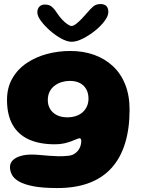

<svg xmlns="http://www.w3.org/2000/svg" viewBox="-20 -724 728 972"><path d="M271 228Q195.5 228 148.2 218.8Q101 209.5 75.2 194.2Q49.5 179 40 160Q30.5 141 30.5 122.5Q30.5 101 45 87Q59.5 73 84.2 65.8Q109 58.5 139 58.5Q158.5 58.5 181 60.5Q203.5 62.5 227.2 64.5Q251 66.5 274.8 67Q298.5 67.5 321 65Q340 64 353.2 56.8Q366.5 49.5 375 38.5Q383.5 27.5 387.5 14.8Q391.5 2 391.5 -11Q391.5 -14.5 390.5 -17.2Q389.5 -20 387.8 -22Q386 -24 383 -24Q377 -24 366.8 -19.2Q356.5 -14.5 341 -8.8Q325.5 -3 305 1.8Q284.5 6.5 258 6.5Q179 6.5 125 -18.5Q71 -43.5 43.2 -93.5Q15.5 -143.5 15.5 -218Q15.5 -280.5 42.5 -327.2Q69.5 -374 115.2 -404.8Q161 -435.5 218 -450.8Q275 -466 335.5 -466Q401.5 -466 456.2 -446.5Q511 -427 551.5 -389.2Q592 -351.5 614 -296Q636 -240.5 636 -168.5Q636 -73 613.2 1.2Q590.5 75.5 545 126Q499.5 176.5 431 202.2Q362.5 228 271 228ZM321 -130Q345 -130 364.8 -136.8Q384.5 -143.5 398.5 -156Q412.5 -168.5 420.2 -186Q428 -203.5 428 -224.5Q428 -252 416.8 -272.2Q405.5 -292.5 384.5 -303.5Q363.5 -314.5 333 -314.5Q313 -314.5 293.5 -308.8Q274 -303 257.8 -291.2Q241.5 -279.5 231.8 -261Q222 -242.5 222 -217Q222 -192 233.8 -172.2Q245.5 -152.5 267.8 -141.2Q290 -130 321 -130ZM342.5 -512.5Q319.5 -512.5 290 -528.8Q260.5 -545 233 -569.2Q205.5 -593.5 187.2 -618.2Q169 -643 169 -661Q169 -680 179.5 -690.5Q190 -701 207.5 -701Q230.5 -701 244.2 -688.2Q258 -675.5 271.5 -654Q280.5 -640 293.8 -625.8Q307 -611.5 320.5 -602Q334 -592.5 342.5 -592.5Q351.5 -592.5 365.5 -603.2Q379.5 -614 394.2 -629.5Q409 -645 421 -659Q438 -679.5 452.5 -691.5Q467 -703.5 488.5 -703.5Q528.5 -703.5 528.5 -663Q528.5 -643.5 509.5 -617.8Q490.5 -592 460.8 -568.2Q431 -544.5 399.2 -528.5Q367.5 -512.5 342.5 -512.5Z"/></svg>

Font: Gluten Thin
Style: Bold
Weight: 700
Version: Version 1.300